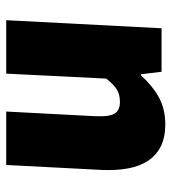

<svg xmlns="http://www.w3.org/2000/svg" viewBox="13 -553 552 618"><g transform="rotate(-90 289.0 -244.0)"><path d="M67 -500H239L224 -214Q222 -166 233 -150Q244 -134 270 -134Q294 -134 310 -144Q326 -154 345 -178L361 -500H533L507 0H367L359 -66H355Q323 -30 285.5 -9Q248 12 197 12Q156 12 127 -2.5Q98 -17 80.5 -43.5Q63 -70 56 -107.5Q49 -145 51 -192Z"/></g></svg>

Font: Kilde Sans Black
Style: Regular
Weight: 900
Italic angle: -3°
Designer: Paul D. Hunt
Foundry: Adobe Systems Incorporated
Version: Version 1.050;PS Version 1.000;hotconv 1.0.70;makeotf.lib2.5